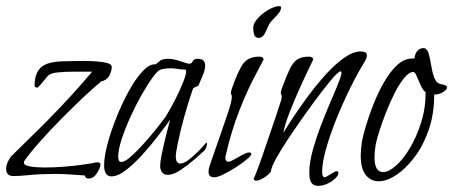

<svg xmlns="http://www.w3.org/2000/svg" viewBox="-31 -573 1480 627"><path d="M259 10Q252 10 249 6.5Q246 3 246 0Q219 -2 195 -3.5Q171 -5 150 -5Q101 -5 66.5 -1.5Q32 2 14 2Q0 2 -5.5 -4.5Q-11 -11 -11 -21Q-11 -33 -5 -45.5Q1 -58 8 -65Q29 -86 61 -117Q93 -148 129.5 -185Q166 -222 202.5 -262Q239 -302 270 -339H216Q181 -339 157 -336.5Q133 -334 125 -325Q123 -323 115.5 -313.5Q108 -304 100.5 -295.5Q93 -287 91 -287Q82 -287 82 -294Q82 -335 104 -354Q126 -373 184 -373Q192 -373 207 -373.5Q222 -374 241 -374Q263 -374 284 -372.5Q305 -371 319.5 -367Q334 -363 334 -355Q334 -349 333 -345Q328 -325 319.5 -317.5Q311 -310 304 -308.5Q297 -307 296 -304Q275 -287 241 -255Q207 -223 169.5 -185Q132 -147 99.5 -110.5Q67 -74 49 -48Q47 -46 47 -42Q47 -33 67 -29.5Q87 -26 115 -26Q144 -26 176 -28.5Q208 -31 234 -34.5Q260 -38 270 -40Q281 -43 287 -43Q297 -43 297 -36Q297 -25 285.5 -7.5Q274 10 259 10Z M333 3Q309 3 309 -33Q309 -61 320 -102.5Q331 -144 349 -189Q367 -234 388.5 -273.5Q410 -313 432.5 -338Q455 -363 474 -363H477L488 -371Q493 -377 500.5 -379Q508 -381 516 -381Q536 -381 558 -373Q580 -365 588 -365Q595 -365 598.5 -373Q602 -381 614 -381Q628 -381 633.5 -375Q639 -369 639 -359Q639 -345 631 -326.5Q623 -308 618 -296Q617 -292 609 -289.5Q601 -287 599 -283Q583 -237 570 -189.5Q557 -142 550 -107Q543 -72 543 -64Q543 -39 557 -39Q569 -39 583 -49.5Q597 -60 610.5 -73Q624 -86 633 -96.5Q642 -107 643 -107Q645 -107 645 -103Q645 -99 642 -91Q639 -83 635 -80Q625 -71 604 -52.5Q583 -34 559 -18Q535 -2 517 -2Q496 -2 492 -27Q492 -45 498 -73.5Q504 -102 511.5 -132Q519 -162 525 -182Q510 -162 486.5 -131Q463 -100 435.5 -69.5Q408 -39 381 -18Q354 3 333 3ZM365 -44Q375 -44 391.5 -57.5Q408 -71 427.5 -92Q447 -113 464.5 -134Q482 -155 494.5 -171.5Q507 -188 510 -192Q526 -218 541.5 -248.5Q557 -279 567 -304.5Q577 -330 577 -340Q577 -346 572 -346H569Q559 -346 548.5 -348Q538 -350 524 -350Q510 -350 494 -346Q485 -344 468.5 -321.5Q452 -299 432.5 -265Q413 -231 395.5 -192.5Q378 -154 366.5 -119Q355 -84 355 -61Q355 -44 365 -44Z M816 -449Q802 -449 799 -459.5Q796 -470 796 -482Q796 -497 811 -513.5Q826 -530 846.5 -541.5Q867 -553 881 -553Q886 -553 887 -550Q887 -539 878.5 -529Q870 -519 860 -509Q850 -499 844 -486Q840 -476 834 -464Q828 -452 816 -449ZM669 6Q650 6 650 -12Q650 -21 654 -33Q676 -96 690 -136.5Q704 -177 712 -200.5Q720 -224 723 -236.5Q726 -249 726 -257Q726 -262 724.5 -264Q723 -266 723 -270Q723 -274 726 -283Q747 -344 764 -366Q781 -388 815 -388Q829 -388 830 -379Q820 -360 797.5 -317Q775 -274 750 -210.5Q725 -147 706 -65Q705 -62 705 -57Q705 -45 715 -45Q721 -45 734 -52.5Q747 -60 761 -67.5Q775 -75 782 -75Q789 -75 790 -71Q790 -65 775 -52.5Q760 -40 739 -26.5Q718 -13 698.5 -3.5Q679 6 669 6Z M1008 34Q994 34 986.5 24.5Q979 15 979 -9Q979 -42 990.5 -83Q1002 -124 1018.5 -167Q1035 -210 1052 -249Q1069 -288 1079 -315Q1084 -328 1084 -335Q1084 -340 1081 -340Q1076 -340 1059 -322Q1045 -306 1020.5 -274.5Q996 -243 968 -203.5Q940 -164 914 -125.5Q888 -87 871.5 -57Q855 -27 854 -15Q854 -11 845 -3Q836 5 824.5 11Q813 17 805 17Q798 17 797 10Q798 11 806 -9.5Q814 -30 825.5 -63Q837 -96 849 -131.5Q861 -167 871 -196.5Q881 -226 885 -239Q889 -251 889 -257Q889 -262 887.5 -264Q886 -266 886 -270Q886 -274 889 -283Q904 -324 915 -347Q926 -370 940 -379Q954 -388 977 -388Q991 -388 992 -379Q985 -364 971.5 -336Q958 -308 942.5 -273Q927 -238 913.5 -203Q900 -168 894 -139Q906 -159 927.5 -191.5Q949 -224 976.5 -261Q1004 -298 1033.5 -330.5Q1063 -363 1092.5 -384Q1122 -405 1147 -405Q1155 -405 1161 -402.5Q1167 -400 1167 -392Q1167 -383 1160 -372Q1136 -333 1111.5 -283Q1087 -233 1066.5 -182Q1046 -131 1033.5 -86Q1021 -41 1021 -12Q1021 6 1029 6Q1032 6 1040 1Q1048 -4 1056.5 -9Q1065 -14 1068 -14Q1074 -14 1074 -8Q1074 0 1063.5 10Q1053 20 1038 27Q1023 34 1008 34Z M1205 19Q1180 19 1163.5 -1.5Q1147 -22 1147 -65Q1147 -75 1148 -86.5Q1149 -98 1151 -111Q1154 -128 1163.5 -160.5Q1173 -193 1188 -231Q1203 -269 1222.5 -303.5Q1242 -338 1265.5 -360Q1289 -382 1316 -382H1323Q1323 -395 1331 -405.5Q1339 -416 1353 -416Q1364 -415 1369 -397.5Q1374 -380 1377.5 -357.5Q1381 -335 1388 -317.5Q1395 -300 1410 -298Q1429 -295 1429 -287Q1429 -279 1410 -269Q1403 -266 1397 -265Q1391 -264 1387 -264Q1387 -201 1369 -149Q1351 -97 1322.5 -59.5Q1294 -22 1263 -1.5Q1232 19 1205 19ZM1220 -11Q1238 -11 1261.5 -31.5Q1285 -52 1307 -88.5Q1329 -125 1344 -172Q1359 -219 1359 -272Q1351 -277 1343.5 -293Q1336 -309 1330 -323.5Q1324 -338 1319 -338Q1305 -338 1289 -318.5Q1273 -299 1258 -269.5Q1243 -240 1230 -207Q1217 -174 1208 -145.5Q1199 -117 1196 -102Q1194 -89 1193 -78.5Q1192 -68 1192 -60Q1192 -11 1220 -11Z"/></svg>

Font: Bilbo
Style: Regular
Weight: 400
Designer: Robert E. Leuschke
Foundry: Robert E. Leuschke
Version: Version 1.100